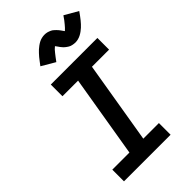

<svg xmlns="http://www.w3.org/2000/svg" viewBox="-287 -1077 1174 1174"><g transform="rotate(-45 300.0 -490.0)"><path d="M52 0V-101H200L289 -634H154V-735H557V-634H409L320 -101H455V0ZM275 -808 188 -859Q198 -872 206.5 -883.5Q215 -895 223 -904.5Q231 -914 239 -922.5Q247 -931 254.5 -938Q262 -945 273 -953Q284 -961 294.5 -966.5Q305 -972 317.5 -975Q330 -978 341 -978Q347 -978 353 -977.5Q359 -977 364.5 -975.5Q370 -974 375.5 -972Q381 -970 386.5 -967.5Q392 -965 395.5 -962.5Q399 -960 404 -955.5Q409 -951 413.5 -946.5Q418 -942 421.5 -938Q425 -934 428 -930Q431 -926 433.5 -922.5Q436 -919 439.5 -914Q443 -909 446 -905Q454 -912 460 -918.5Q466 -925 473.5 -934Q481 -943 490 -954.5Q499 -966 508 -980L595 -930Q586 -917 577.5 -905.5Q569 -894 561 -884Q553 -874 545 -865.5Q537 -857 529.5 -850Q522 -843 511 -835Q500 -827 489 -821.5Q478 -816 466 -813Q454 -810 442 -810Q436 -810 430 -811Q424 -812 418.5 -813Q413 -814 407.5 -816Q402 -818 397 -821Q392 -824 388.5 -826.5Q385 -829 379.5 -833Q374 -837 370 -841.5Q366 -846 362.5 -850Q359 -854 356 -858Q353 -862 350.5 -866Q348 -870 344 -875Q340 -880 338 -883Q330 -877 323.5 -870Q317 -863 310 -854Q303 -845 294 -833.5Q285 -822 275 -808Z"/></g></svg>

Font: Iosevka Slab Extended Oblique
Style: Bold
Weight: 700
Width: 7
Italic angle: -9°
Monospace: yes
Designer: Belleve Invis
Foundry: Belleve Invis
Version: Version 11.1.1; ttfautohint (v1.8.3)